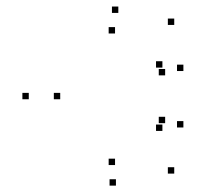

<svg xmlns="http://www.w3.org/2000/svg" viewBox="-20 -560 660 602"><path d="M526.3 -15.7V-35.7H506.3V-15.7ZM555 -160.3V-180.3H535V-160.3ZM497.8 -173.8V-193.8H477.8V-173.8ZM489.2 -149.5V-169.5H469.2V-149.5ZM340.7 -42.5V-62.5H320.7V-42.5ZM168.8 -248.8V-268.8H148.8V-248.8ZM340.7 -455V-475H320.7V-455ZM489.2 -348V-368H469.2V-348ZM497.8 -323.7V-343.7H477.8V-323.7ZM555 -337.3V-357.3H535V-337.3ZM526.3 -481.8V-501.8H506.3V-481.8ZM351 -519.5V-539.5H331V-519.5ZM70.2 -248.8V-268.8H50.2V-248.8ZM343.5 22V2H323.5V22Z"/></svg>

Font: Monaspace Xenon Dots Var
Style: Regular
Weight: 400
Designer: Riley Cran and the Lettermatic Team
Version: Version 1.100 (Monaspace Xenon Dots)